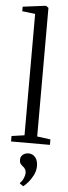

<svg xmlns="http://www.w3.org/2000/svg" viewBox="-68 -850 402 1139"><g transform="rotate(5 133.0 -280.5)"><path d="M98 -43.5V-766.5L20.5 -775.5V-802.5L150 -819H159.5L173.5 -809V-43L253 -32.5V0H21.5V-32.5ZM187.5 132Q187.5 161 173.8 187.5Q160 214 143.2 232.8Q126.5 251.5 117 258H116L95.5 244V240Q109 228 116.5 209.8Q124 191.5 124 179Q124 167 119 157.5Q114 148 103.5 140.5Q95.5 134.5 89.8 126.5Q84 118.5 84 104.5Q84 89.5 91 80Q98 70.5 108.8 66Q119.5 61.5 129 61.5H131.5Q157 61.5 172.2 80.8Q187.5 100 187.5 132Z"/></g></svg>

Font: Merriweather 72pt Light
Style: Regular
Weight: 300
Version: Version 2.100